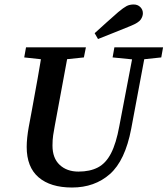

<svg xmlns="http://www.w3.org/2000/svg" viewBox="-20 -821 747 856"><path d="M99 -166Q99 -186 101.5 -209Q104 -232 108 -254L122 -329Q135 -399 147.5 -469.5Q160 -540 171 -610H289L224 -259Q220 -238 217 -218Q214 -198 214 -172Q214 -116 246 -86Q278 -56 330 -56Q381 -56 416.5 -74.5Q452 -93 475 -137.5Q498 -182 512 -259L579 -610H633L565 -247Q538 -105 470 -45Q402 15 301 15Q205 15 152 -30.5Q99 -76 99 -166ZM88 -565 96 -610H363L354 -565L230 -552H208ZM482 -565 490 -610H707L699 -565L605 -555H583ZM402 -673Q428 -697 454.5 -720.5Q481 -744 507 -767Q531 -787 544.5 -794Q558 -801 576 -801Q594 -801 605.5 -789.5Q617 -778 617 -762Q617 -748 607.5 -734Q598 -720 564 -706Q528 -691 491 -676.5Q454 -662 417 -647Z"/></svg>

Font: Lisu Bosa ExtraBold
Style: Italic
Weight: 800
Italic angle: -19°
Designer: David Morse, Annie Olsen, Victor Gaultney, Frank Grießhammer (Latin)
Foundry: SIL International
Version: Version 2.000